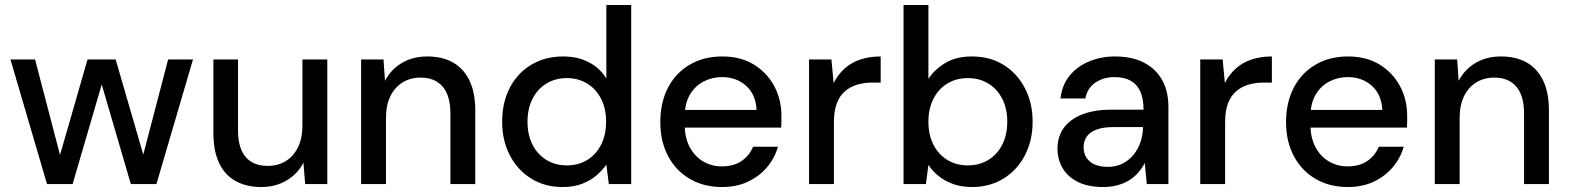

<svg xmlns="http://www.w3.org/2000/svg" viewBox="-20 -740 6307 772"><path d="M169 0 22 -501H121L231 -80L211 -81L332 -501H445L567 -81L546 -80L656 -501H756L609 0H506L378 -438H400L272 0Z M1030 12Q971 12 927.5 -12Q884 -36 861 -84.5Q838 -133 838 -206V-501H937V-217Q937 -145 967.5 -109Q998 -73 1057 -73Q1097 -73 1128.5 -92Q1160 -111 1178 -147.5Q1196 -184 1196 -236V-501H1296V0H1207L1200 -86Q1177 -41 1132.5 -14.5Q1088 12 1030 12Z M1432 0V-501H1522L1528 -415Q1552 -461 1596 -487Q1640 -513 1698 -513Q1758 -513 1801 -489Q1844 -465 1867.5 -416.5Q1891 -368 1891 -295V0H1791V-284Q1791 -355 1760 -391.5Q1729 -428 1671 -428Q1631 -428 1599.5 -409Q1568 -390 1550 -354Q1532 -318 1532 -265V0Z M2242 12Q2170 12 2115 -22.5Q2060 -57 2029.5 -116.5Q1999 -176 1999 -251Q1999 -327 2029.5 -386.5Q2060 -446 2116 -479.5Q2172 -513 2244 -513Q2303 -513 2348 -489.5Q2393 -466 2418 -424V-720H2518V0H2428L2418 -78Q2402 -55 2378 -34.5Q2354 -14 2320.5 -1Q2287 12 2242 12ZM2259 -75Q2306 -75 2341.5 -97Q2377 -119 2397 -158.5Q2417 -198 2417 -251Q2417 -303 2397 -342.5Q2377 -382 2341 -404Q2305 -426 2259 -426Q2213 -426 2177 -404Q2141 -382 2121 -342.5Q2101 -303 2101 -251Q2101 -198 2121 -158.5Q2141 -119 2177 -97Q2213 -75 2259 -75Z M2883 12Q2810 12 2754 -20.5Q2698 -53 2666.5 -112Q2635 -171 2635 -249Q2635 -328 2666 -387.5Q2697 -447 2753.5 -480Q2810 -513 2884 -513Q2958 -513 3011 -480.5Q3064 -448 3093 -394Q3122 -340 3122 -274Q3122 -264 3122 -252.5Q3122 -241 3121 -227H2708V-298H3022Q3019 -360 2980 -395Q2941 -430 2883 -430Q2843 -430 2808.5 -412Q2774 -394 2753.5 -358.5Q2733 -323 2733 -270V-241Q2733 -186 2753.5 -148Q2774 -110 2808 -90.5Q2842 -71 2882 -71Q2930 -71 2961.5 -92.5Q2993 -114 3008 -150H3108Q3095 -104 3064 -67.5Q3033 -31 2987.5 -9.5Q2942 12 2883 12Z M3233 0V-501H3323L3332 -406Q3349 -440 3375.5 -464Q3402 -488 3438.5 -500.5Q3475 -513 3521 -513V-408H3488Q3456 -408 3428 -400Q3400 -392 3378.5 -374Q3357 -356 3345 -325.5Q3333 -295 3333 -248V0Z M3888 12Q3847 12 3814 0.5Q3781 -11 3755.5 -31Q3730 -51 3713 -77L3703 0H3613V-720H3713V-423Q3737 -460 3780.5 -486.5Q3824 -513 3888 -513Q3961 -513 4015.5 -479Q4070 -445 4101 -385.5Q4132 -326 4132 -250Q4132 -175 4101 -115.5Q4070 -56 4015 -22Q3960 12 3888 12ZM3872 -75Q3918 -75 3954 -97Q3990 -119 4010 -158.5Q4030 -198 4030 -251Q4030 -303 4010 -342.5Q3990 -382 3954 -404Q3918 -426 3872 -426Q3825 -426 3789 -404Q3753 -382 3733 -342.5Q3713 -303 3713 -251Q3713 -198 3733 -158.5Q3753 -119 3789 -97Q3825 -75 3872 -75Z M4416 12Q4354 12 4313 -9Q4272 -30 4252 -65Q4232 -100 4232 -142Q4232 -191 4257.5 -226Q4283 -261 4331.5 -280Q4380 -299 4447 -299H4578Q4578 -343 4565 -372Q4552 -401 4526 -415.5Q4500 -430 4462 -430Q4417 -430 4384.5 -408Q4352 -386 4344 -344H4244Q4250 -398 4280.5 -435.5Q4311 -473 4359 -493Q4407 -513 4462 -513Q4532 -513 4580 -488Q4628 -463 4653 -418Q4678 -373 4678 -310V0H4591L4583 -85Q4573 -65 4557.5 -47Q4542 -29 4521.5 -16Q4501 -3 4474.5 4.5Q4448 12 4416 12ZM4435 -69Q4467 -69 4493 -82Q4519 -95 4537.5 -117.5Q4556 -140 4565.5 -168Q4575 -196 4576 -227V-229H4457Q4414 -229 4387.5 -218.5Q4361 -208 4349 -190Q4337 -172 4337 -148Q4337 -124 4348.5 -106Q4360 -88 4382 -78.5Q4404 -69 4435 -69Z M4806 0V-501H4896L4905 -406Q4922 -440 4948.5 -464Q4975 -488 5011.5 -500.5Q5048 -513 5094 -513V-408H5061Q5029 -408 5001 -400Q4973 -392 4951.5 -374Q4930 -356 4918 -325.5Q4906 -295 4906 -248V0Z M5399 12Q5326 12 5270 -20.5Q5214 -53 5182.5 -112Q5151 -171 5151 -249Q5151 -328 5182 -387.5Q5213 -447 5269.5 -480Q5326 -513 5400 -513Q5474 -513 5527 -480.5Q5580 -448 5609 -394Q5638 -340 5638 -274Q5638 -264 5638 -252.5Q5638 -241 5637 -227H5224V-298H5538Q5535 -360 5496 -395Q5457 -430 5399 -430Q5359 -430 5324.5 -412Q5290 -394 5269.5 -358.5Q5249 -323 5249 -270V-241Q5249 -186 5269.5 -148Q5290 -110 5324 -90.5Q5358 -71 5398 -71Q5446 -71 5477.5 -92.5Q5509 -114 5524 -150H5624Q5611 -104 5580 -67.5Q5549 -31 5503.5 -9.5Q5458 12 5399 12Z M5749 0V-501H5839L5845 -415Q5869 -461 5913 -487Q5957 -513 6015 -513Q6075 -513 6118 -489Q6161 -465 6184.5 -416.5Q6208 -368 6208 -295V0H6108V-284Q6108 -355 6077 -391.5Q6046 -428 5988 -428Q5948 -428 5916.5 -409Q5885 -390 5867 -354Q5849 -318 5849 -265V0Z"/></svg>

Font: DM Sans 17pt Medium
Style: Regular
Weight: 500
Version: Version 4.004;gftools[0.9.30]